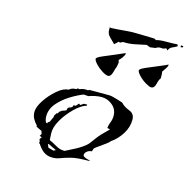

<svg xmlns="http://www.w3.org/2000/svg" viewBox="-68 -475 521 520"><g transform="rotate(15 193.0 -215.0)"><path d="M121 -23Q106 -23 96 -30.5Q86 -38 78 -51H76L77 -59L75 -58V-64L80 -68H78L72 -73H74L76 -77V-79L74 -84V-86H72L58 -93V-96Q51 -103 46.5 -111.5Q42 -120 42 -130Q42 -144 54.5 -163Q67 -182 84.5 -197Q102 -212 116 -212Q123 -219 136 -219L139 -222L144 -221Q155 -226 168 -224L169 -226H225Q233 -226 245.5 -222Q258 -218 265 -216Q274 -206 289 -200.5Q304 -195 304 -178Q304 -157 292 -138Q280 -119 264 -108H263Q262 -105 253.5 -98.5Q245 -92 235.5 -85.5Q226 -79 223 -76L220 -67Q213 -67 207 -62.5Q201 -58 201 -51Q203 -47 210 -44.5Q217 -42 222 -42L218 -40Q186 -40 169 -35.5Q152 -31 142 -27Q132 -23 121 -23ZM148 -49Q179 -64 191.5 -72.5Q204 -81 209 -87.5Q214 -94 222 -105Q230 -116 251 -136V-138Q247 -138 244 -139Q245 -148 248.5 -156.5Q252 -165 252 -175Q252 -193 238.5 -204.5Q225 -216 208 -216Q199 -216 189.5 -214Q180 -212 172 -209L159 -210Q143 -204 123.5 -192Q104 -180 90 -163.5Q76 -147 76 -127Q76 -117 80 -110L84 -109V-112L89 -115L96 -130V-134L102 -143L104 -142L107 -148L112 -151V-152Q115 -153 118.5 -154Q122 -155 125 -157Q125 -165 132 -166.5Q139 -168 140 -175H146L153 -183L157 -180L166 -186H175V-183Q160 -179 142 -161.5Q124 -144 112 -123Q100 -102 101 -85L102 -67Q113 -62 124 -55.5Q135 -49 148 -49ZM119 -42 125 -45 102 -56 100 -55 104 -46ZM209 -276Q203 -276 192.5 -282.5Q182 -289 173.5 -298Q165 -307 165 -312Q165 -316 181.5 -323Q198 -330 216 -337.5Q234 -345 240 -348V-346Q240 -342 235 -335Q230 -328 226 -325L228 -318L226 -306Q224 -302 220.5 -289Q217 -276 209 -276ZM330 -276Q325 -276 314 -282.5Q303 -289 294.5 -298Q286 -307 286 -312Q286 -316 302 -323Q318 -330 336.5 -337.5Q355 -345 360 -348V-346Q360 -342 355 -335Q350 -328 348 -325L349 -318V-306Q345 -302 342 -289Q339 -276 330 -276ZM203 -363Q196 -370 188 -378Q180 -386 180 -396V-406L182 -403Q202 -404 223 -406Q244 -408 263 -407L304 -406L310 -403Q318 -406 338.5 -406Q359 -406 369 -407L371 -402Q364 -398 357 -395Q350 -392 347 -384L342 -389Q337 -385 329 -386Q321 -387 314 -382L299 -380L289 -384Q274 -381 258 -377.5Q242 -374 225 -375L217 -371L214 -373ZM379 -402V-407L386 -406L384 -402Z"/></g></svg>

Font: Kolker Brush
Style: Regular
Weight: 400
Designer: Robert E. Leuschke
Foundry: Robert E. Leuschke
Version: Version 1.010; ttfautohint (v1.8.3)